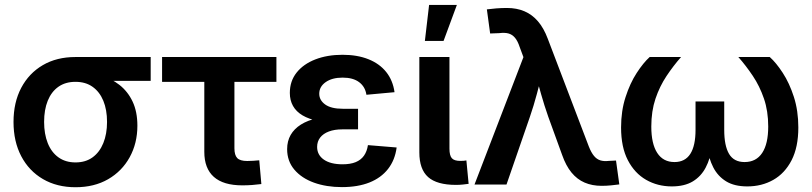

<svg xmlns="http://www.w3.org/2000/svg" viewBox="-20 -766 3370 797"><path d="M293.5 11.2Q216.3 11.2 158.2 -22.7Q100.1 -56.6 68.1 -117.7Q36.1 -178.7 36.1 -259.8Q36.1 -340.8 68.1 -401.4Q100.1 -461.9 157.7 -495.6Q215.3 -529.3 293 -529.3H605.5V-430.2H384.8L293 -426.3Q251.5 -426.3 222.4 -405.8Q193.4 -385.3 178.2 -347.9Q163.1 -310.5 163.1 -259.8Q163.1 -210 178.2 -171.9Q193.4 -133.8 222.7 -112.8Q252 -91.8 293.5 -91.8Q335.4 -91.8 364.5 -113Q393.6 -134.3 408.9 -172.1Q424.3 -210 424.3 -259.8Q424.3 -310.5 408.9 -347.7Q393.6 -384.8 364.5 -405.5Q335.4 -426.3 293.5 -426.3V-467.3Q347.7 -467.3 394.3 -454.1Q440.9 -440.9 475.8 -413.6Q510.7 -386.2 530.5 -344.2Q550.3 -302.2 550.3 -244.1Q550.3 -171.4 518.3 -113.3Q486.3 -55.2 428.7 -22Q371.1 11.2 293.5 11.2Z M985.8 3.4Q907.2 3.4 867.7 -31.7Q828.1 -66.9 828.1 -135.7V-426.3H652.8V-529.3H1127.4V-426.3H953.1V-150.4Q953.1 -122.1 964.8 -109.9Q976.6 -97.7 1006.3 -97.7Q1017.6 -97.7 1031.2 -98.6Q1044.9 -99.6 1056.2 -100.6L1064.9 -2Q1045.9 0.5 1025.9 2Q1005.9 3.4 985.8 3.4Z M1399.4 10.7Q1335 10.7 1283.4 -7.8Q1231.9 -26.4 1201.9 -61.8Q1171.9 -97.2 1171.9 -147Q1171.9 -180.2 1186.5 -205.8Q1201.2 -231.4 1229.2 -249Q1257.3 -266.6 1297.6 -275.6Q1337.9 -284.7 1389.6 -284.7H1466.3V-229H1400.4Q1368.7 -229 1345.2 -220.2Q1321.8 -211.4 1309.1 -195.1Q1296.4 -178.7 1296.4 -156.2Q1296.4 -123 1324.2 -103.5Q1352.1 -84 1401.9 -84Q1434.6 -84 1456.5 -93Q1478.5 -102.1 1491 -119.9Q1503.4 -137.7 1507.3 -163.6L1626.5 -153.8Q1619.6 -101.6 1590.8 -64.7Q1562 -27.8 1513.7 -8.5Q1465.3 10.7 1399.4 10.7ZM1393.6 -255.4Q1341.3 -255.4 1301.8 -263.4Q1262.2 -271.5 1235.8 -287.1Q1209.5 -302.7 1196.3 -326.2Q1183.1 -349.6 1183.1 -380.4Q1183.1 -429.2 1211.2 -464.6Q1239.3 -500 1288.8 -519.3Q1338.4 -538.6 1401.9 -538.6Q1462.9 -538.6 1509 -520.3Q1555.2 -502 1583 -467.3Q1610.8 -432.6 1617.7 -383.3L1501 -372.6Q1496.1 -405.8 1470.9 -424.8Q1445.8 -443.8 1402.3 -443.8Q1358.4 -443.8 1331.8 -425Q1305.2 -406.2 1305.2 -377Q1305.2 -350.1 1329.8 -332.3Q1354.5 -314.5 1402.8 -314.5H1466.3V-255.4Z M1873 1.5Q1793.5 1.5 1757.1 -31Q1720.7 -63.5 1720.7 -133.3V-529.3H1845.7V-148.9Q1845.7 -120.6 1855.5 -109.4Q1865.2 -98.1 1890.6 -98.1Q1898.4 -98.1 1904.8 -98.6Q1911.1 -99.1 1916 -100.1L1925.3 -2.9Q1915 -1.5 1901.6 0Q1888.2 1.5 1873 1.5ZM1743.7 -596.2 1761.2 -745.6H1876.5L1821.3 -596.2Z M1949.7 0 2152.8 -528.8 2137.2 -570.8Q2128.9 -596.2 2117.4 -609.6Q2106 -623 2090.3 -627.2Q2074.7 -631.3 2052.2 -628.4L2014.6 -627L2001 -727.1Q2018.1 -729.5 2040.3 -731.2Q2062.5 -732.9 2084.5 -732.9Q2125 -732.9 2157 -719.2Q2189 -705.6 2213.1 -677.5Q2237.3 -649.4 2253.9 -605L2424.3 -157.7Q2434.1 -132.8 2445.6 -118.9Q2457 -105 2472.2 -100.3Q2487.3 -95.7 2507.3 -98.1L2537.1 -99.6L2550.8 -0.5Q2536.1 1.5 2517.1 3.4Q2498 5.4 2477.5 5.4Q2438 5.4 2406.7 -8.1Q2375.5 -21.5 2352.3 -49.8Q2329.1 -78.1 2313.5 -122.6L2255.9 -281.2Q2239.3 -328.6 2226.1 -375.2Q2212.9 -421.9 2199.7 -470.2H2233.4Q2220.7 -422.4 2208.3 -375.2Q2195.8 -328.1 2179.7 -281.2L2082.5 0Z M2768.6 7.8Q2710 7.8 2662.1 -19.5Q2614.3 -46.9 2586.2 -101.1Q2558.1 -155.3 2558.1 -236.8Q2558.1 -305.7 2576.7 -363Q2595.2 -420.4 2622.8 -462.9Q2650.4 -505.4 2676.8 -529.3H2807.1Q2774.9 -492.7 2746.6 -450.2Q2718.3 -407.7 2700.9 -356.2Q2683.6 -304.7 2683.6 -240.7Q2683.6 -168.9 2708.3 -131.1Q2732.9 -93.3 2779.8 -93.3Q2823.7 -93.3 2845.5 -127.2Q2867.2 -161.1 2867.2 -227.1V-344.7H2986.3V-227.1Q2986.3 -161.1 3006.3 -127.2Q3026.4 -93.3 3070.8 -93.3Q3118.7 -93.3 3143.8 -131.1Q3168.9 -168.9 3168.9 -240.7Q3168.9 -305.2 3151.1 -356.9Q3133.3 -408.7 3105 -450.9Q3076.7 -493.2 3044.9 -529.3H3175.3Q3201.7 -505.9 3229.2 -463.6Q3256.8 -421.4 3275.4 -363.8Q3293.9 -306.2 3293.9 -236.8Q3293.9 -155.3 3265.9 -100.8Q3237.8 -46.4 3189.9 -19.3Q3142.1 7.8 3082 7.8Q3028.3 7.8 2993.9 -13.4Q2959.5 -34.7 2940.7 -71.5Q2921.9 -108.4 2915 -155.8H2935.5Q2928.7 -107.4 2909.4 -70.6Q2890.1 -33.7 2855.7 -12.9Q2821.3 7.8 2768.6 7.8Z"/></svg>

Font: Inter 24pt SemiBold
Style: Regular
Weight: 600
Designer: Rasmus Andersson
Foundry: rsms
Version: Version 4.001;git-66647c0bb